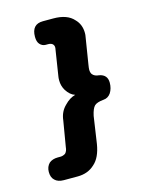

<svg xmlns="http://www.w3.org/2000/svg" viewBox="-84 -557 447 604"><g transform="rotate(-15 139.0 -255.0)"><path d="M150 -26Q172 -45 179 -88L192 -176Q197 -199 205 -207Q213 -215 235 -217Q250 -218 259 -231Q268 -245 268 -264Q268 -290 242 -295Q227 -296 220 -305Q216 -311 216 -320Q216 -325 218 -337L232 -424Q233 -428 233 -435Q233 -463 215 -481Q194 -505 149 -505H115Q78 -505 78 -464Q78 -448 85 -440Q93 -431 104 -431H112Q122 -431 127 -426Q133 -420 130 -408L117 -325Q116 -320 116 -312Q116 -294 125 -279Q137 -260 153 -255Q134 -250 118 -233Q99 -215 96 -187L82 -104Q81 -91 74 -84Q66 -79 58 -79H49Q32 -79 21 -70Q10 -59 10 -42Q10 -24 20 -15Q30 -5 49 -5H94Q128 -5 150 -26Z"/></g></svg>

Font: Sangu Suruhee
Style: Regular
Weight: 400
Designer: Hasan Shazil
Foundry: Thaana Type Foundry
Version: Version 1.010